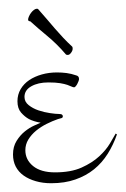

<svg xmlns="http://www.w3.org/2000/svg" viewBox="-20 -414 288 440"><path d="M154.8 -241.2Q161.1 -239.7 161.1 -232.9Q161.1 -231 159.9 -227.8Q158.7 -224.6 157 -221.4Q155.3 -218.3 153.3 -216.1Q151.4 -213.9 149.9 -213.9Q147.5 -213.9 144 -215.6Q140.6 -217.3 134.3 -219.5Q127.9 -221.7 117.7 -223.4Q107.4 -225.1 90.8 -225.1Q67.4 -225.1 51.8 -216.3Q36.1 -207.5 36.1 -191.9Q36.1 -180.7 45.7 -173.1Q55.2 -165.5 68.1 -161.1Q81.1 -156.7 94.5 -154.8Q107.9 -152.8 115.2 -152.8Q120.6 -152.8 122.3 -151.1Q124 -149.4 124 -147.9Q124 -144 120.8 -143.3Q117.7 -142.6 112.8 -141.1Q100.1 -136.7 86.9 -130.1Q73.7 -123.5 62.7 -114.5Q51.8 -105.5 44.9 -94.2Q38.1 -83 38.1 -69.8Q38.1 -47.9 55.9 -33.4Q73.7 -19 106 -19Q142.6 -19 167 -30Q191.4 -41 207.3 -55.7Q223.1 -70.3 231.9 -85.2Q240.7 -100.1 245.1 -107.9L248 -106Q239.7 -82 226.8 -61.5Q213.9 -41 195.6 -26.1Q177.2 -11.2 152.8 -2.7Q128.4 5.9 97.2 5.9Q78.1 5.9 62 1.2Q45.9 -3.4 34.2 -11.7Q22.5 -20 16.1 -32.2Q9.8 -44.4 9.8 -60.1Q9.8 -78.1 18.1 -91.3Q26.4 -104.5 37.1 -113Q47.9 -121.6 58.3 -126.2Q68.8 -130.9 73.2 -132.8Q58.1 -135.3 46.4 -141.1Q36.6 -146.5 28.3 -156Q20 -165.5 20 -182.1Q20 -197.3 27.3 -209.7Q34.7 -222.2 47.1 -230.5Q59.6 -238.8 75.9 -243.4Q92.3 -248 110.8 -248Q121.6 -248 132.6 -246.6Q143.6 -245.1 154.8 -241.2ZM49.3 -365.2Q44.4 -365.2 44.4 -369.1Q44.4 -372.1 46.4 -376.5Q48.3 -380.9 51.3 -384.8Q54.2 -388.7 57.9 -391.4Q61.5 -394 64.5 -394Q66.4 -394 67.4 -393.1Q78.1 -381.3 87.6 -369.9Q97.2 -358.4 106.4 -347.9Q115.7 -337.4 125.2 -327.1Q134.8 -316.9 145.5 -307.1Q146.5 -306.2 146.5 -302.2Q146.5 -297.9 142.8 -293Q139.2 -288.1 135.3 -288.1Q131.3 -288.1 130.4 -290Q110.8 -313 88.4 -331.5Q65.9 -350.1 49.3 -365.2Z"/></svg>

Font: Stalemate
Style: Regular
Weight: 400
Designer: Astigmatic (AOETI)
Foundry: Astigmatic (AOETI)
Version: Version 001.000